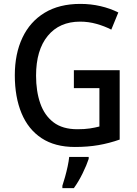

<svg xmlns="http://www.w3.org/2000/svg" viewBox="-20 -810 702 985"><path d="M359 -450H594V-94Q540 -75 485 -65.5Q430 -56 364 -56Q262 -56 193.5 -101Q125 -146 90.5 -229Q56 -312 56 -424Q56 -534 95 -616.5Q134 -699 209 -744.5Q284 -790 392 -790Q446 -790 495.5 -778.5Q545 -767 587 -746L551 -658Q516 -676 475 -687.5Q434 -699 391 -699Q285 -699 225 -626Q165 -553 165 -422Q165 -342 186.5 -280Q208 -218 254.5 -182.5Q301 -147 377 -147Q414 -147 440.5 -151Q467 -155 490 -161V-358H359ZM435 5Q425 36 404 79Q383 122 359 155H300V143Q306 125 313.5 98.5Q321 72 327 44Q333 16 335 -5H435Z"/></svg>

Font: Noto Sans Malayalam UI SemiCondensed Medium
Style: Regular
Weight: 500
Width: 4
Designer: Jelle Bosma - Monotype Design Team
Foundry: Monotype Imaging Inc.
Version: Version 2.104; ttfautohint (v1.8.4.7-5d5b)